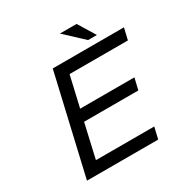

<svg xmlns="http://www.w3.org/2000/svg" viewBox="-200 -1063 1184 1226"><g transform="rotate(-30 392.0 -450.0)"><path d="M533 -900 610 -774H545L410 -900ZM90 0 259 -730H354H784L764 -645H334L282 -420H682L662 -335H262L205 -85H635L615 0H185Z"/></g></svg>

Font: Miedinger
Style: Italic
Weight: 400
Italic angle: -13°
Version: Version 001.000